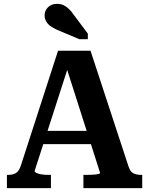

<svg xmlns="http://www.w3.org/2000/svg" viewBox="-20 -979 776 999"><path d="M190 -298H468L476 -229H181ZM315 -661 337 -638 160 -89Q160 -84 170 -79Q180 -74 196.5 -71.5Q213 -69 234 -69H245V0H16V-69H22Q47 -69 63.5 -79Q80 -89 90 -122L282 -715H451L648 -115Q657 -86 673.5 -77.5Q690 -69 715 -69H720V0H414V-69H427Q448 -69 464.5 -70Q481 -71 491 -73.5Q501 -76 501 -79ZM366 -899Q354 -917 340.5 -930.5Q327 -944 312 -951.5Q297 -959 277 -959Q248 -959 230 -941.5Q212 -924 212 -899Q212 -881 221.5 -865.5Q231 -850 249.5 -838.5Q268 -827 293 -817L393 -775H437V-804Z"/></svg>

Font: Roboto Serif 20pt SemiBold
Style: Regular
Weight: 600
Version: Version 1.008